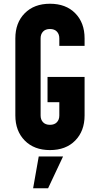

<svg xmlns="http://www.w3.org/2000/svg" viewBox="-20 -786 524 1026"><path d="M247 16Q162.5 16 112.2 -35Q62 -86 62 -169V-581Q62 -664.5 112.2 -715.2Q162.5 -766 247 -766Q332 -766 382 -715.2Q432 -664.5 432 -581V-541H297V-581Q297 -603.5 284 -617.2Q271 -631 247 -631Q223 -631 210 -617.2Q197 -603.5 197 -581V-169Q197 -146.5 210 -132.8Q223 -119 247 -119Q271 -119 284 -132.8Q297 -146.5 297 -169V-240H234V-375H432V-169Q432 -86 382 -35Q332 16 247 16ZM157 220 187 50H317L237 220Z"/></svg>

Font: Mohave Light
Style: Regular
Weight: 300
Designer: Gumpita Rahayu
Foundry: Tokotype
Version: Version 2.003